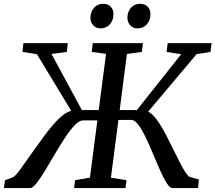

<svg xmlns="http://www.w3.org/2000/svg" viewBox="-53 -964 1104 984"><path d="M-33 0 -27.5 -40.5 9 -53.5Q24.5 -59 50 -94.5Q75.5 -130 108.5 -177Q140.5 -222.5 175.8 -270.2Q211 -318 245.8 -353Q280.5 -388 312 -396L136 -686.5L62 -698L67 -743H294.5L289.5 -698L211 -687.5L366.5 -400H453L490.5 -688L417 -698L422.5 -743H679.5L674 -698L597.5 -687.5L560.5 -400H648.5L875.5 -686L800.5 -698L806.5 -743H1031.5L1026 -698L954.5 -686.5L706.5 -392Q729.5 -380 752.5 -347.8Q775.5 -315.5 797.2 -273.8Q819 -232 839 -191Q863.5 -140 885.2 -100.8Q907 -61.5 922 -56.5L966.5 -44L962 0H831.5Q817.5 0 801.5 -25.2Q785.5 -50.5 767.8 -90.2Q750 -130 731.5 -174.8Q713 -219.5 694 -259.2Q675 -299 656.2 -324.2Q637.5 -349.5 619.5 -349.5H554L515.5 -53.5L595.5 -40.5L590 0H327L331.5 -40.5L408 -53.5L446 -347H372.5Q353.5 -347 329.5 -322Q305.5 -297 279.8 -257.5Q254 -218 227.8 -173.5Q201.5 -129 177.8 -89.5Q154 -50 134.2 -25Q114.5 0 101 0ZM461 -818.5Q439.5 -818.5 424.5 -834.8Q409.5 -851 410.5 -875Q411.5 -905.5 429.8 -925Q448 -944.5 475 -944.5Q501 -944.5 515 -929Q529 -913.5 528.5 -890.5Q528 -859.5 509.8 -839Q491.5 -818.5 461 -818.5ZM650.5 -818.5Q629 -818.5 614.2 -834.8Q599.5 -851 600 -875Q601 -905.5 619 -925Q637 -944.5 664.5 -944.5Q690.5 -944.5 704.5 -929Q718.5 -913.5 718 -890.5Q717.5 -859.5 699.2 -839Q681 -818.5 650.5 -818.5Z"/></svg>

Font: Merriweather
Style: Italic
Weight: 400
Italic angle: -7.8°
Designer: Eben Sorkin
Foundry: Eben Sorkin
Version: Version 2.100